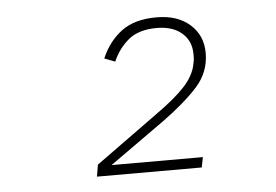

<svg xmlns="http://www.w3.org/2000/svg" viewBox="-37 -751 674 469"><g transform="rotate(-5 300.0 -516.5)"><path d="M440 -329H183L188 -358L340 -468Q387 -501 412 -528Q437 -555 442 -584Q444 -593 444 -598.5Q444 -604 444 -607Q444 -639 421.5 -658.5Q399 -678 360 -678Q316 -678 291 -657.5Q266 -637 252 -605L226 -615Q243 -655 275 -679.5Q307 -704 362 -704Q413 -704 443.5 -677Q474 -650 474 -607Q474 -560 442.5 -525Q411 -490 356 -450L221 -354H445Z"/></g></svg>

Font: IBM Plex Mono ExtraLight
Style: Italic
Weight: 200
Italic angle: -9°
Monospace: yes
Designer: Mike Abbink, Paul van der Laan, Pieter van Rosmalen
Foundry: Bold Monday
Version: Version 2.3